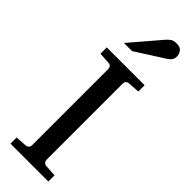

<svg xmlns="http://www.w3.org/2000/svg" viewBox="-308 -937 946 946"><g transform="rotate(45 165.0 -464.0)"><path d="M296.9 0H33.2V-43L92.8 -46.9Q103.5 -47.9 108.6 -54.7Q113.8 -61.5 113.8 -68.8V-602.1Q113.8 -609.4 108.6 -616Q103.5 -622.6 92.8 -623L33.2 -627V-670.9H296.9V-627L235.8 -623Q225.6 -622.6 220.2 -616Q214.8 -609.4 214.8 -602.1V-68.8Q214.8 -61.5 220.2 -54.7Q225.6 -47.9 235.8 -46.9L296.9 -43ZM309.6 -883.3Q309.6 -869.6 303.2 -859.9Q296.9 -850.1 286.6 -843.3L134.3 -746.1H77.6L210.4 -901.4Q221.7 -914.1 232.2 -921.1Q242.7 -928.2 263.7 -928.2Q289.6 -928.2 299.6 -913.6Q309.6 -898.9 309.6 -883.3Z"/></g></svg>

Font: Charis
Style: Regular
Weight: 400
Designer: Walt Agee, Miriam Martin, Annie Olsen, Victor Gaultney, Lorna Priest, Alan Ward, Bob Hallissy, Martin Hosken, Sharon Cor
Foundry: SIL Global
Version: Version 7.000